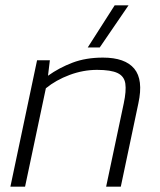

<svg xmlns="http://www.w3.org/2000/svg" viewBox="-20 -700 600 720"><path d="M309 -522 410 -680H462L354 -522ZM19 0 119 -474H167L160 -416Q202 -446 252 -465Q302 -484 366 -484Q449 -484 483.5 -442.5Q518 -401 499 -313L433 0H378L444 -312Q454 -359 450 -386.5Q446 -414 421 -426Q396 -438 344 -438Q292 -438 241 -419Q190 -400 152 -369L74 0Z"/></svg>

Font: Kanit ExtraLight
Style: Italic
Weight: 275
Italic angle: -12°
Designer: Katatrad Team
Foundry: CadsonDemak
Version: Version 2.000; ttfautohint (v1.8.3)